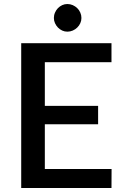

<svg xmlns="http://www.w3.org/2000/svg" viewBox="-20 -935 616 955"><path d="M534.5 -720H85.5V0H534.5L535 -94.5H203V-317H468V-408.5H203V-625.5H534.5ZM385 -845.5C385 -854.8 383.2 -863.8 379.5 -872.2C375.8 -880.8 370.8 -888.2 364.2 -894.5C357.8 -900.8 350.2 -905.8 341.8 -909.5C333.2 -913.2 324.3 -915 315 -915C306 -915 297.5 -913.2 289.5 -909.5C281.5 -905.8 274.4 -900.8 268.2 -894.5C262.1 -888.2 257.2 -880.8 253.5 -872.2C249.8 -863.8 248 -854.8 248 -845.5C248 -836.5 249.8 -827.9 253.5 -819.8C257.2 -811.6 262.1 -804.3 268.2 -798C274.4 -791.7 281.5 -786.7 289.5 -783C297.5 -779.3 306 -777.5 315 -777.5C324.3 -777.5 333.2 -779.3 341.8 -783C350.2 -786.7 357.8 -791.7 364.2 -798C370.8 -804.3 375.8 -811.6 379.5 -819.8C383.2 -827.9 385 -836.5 385 -845.5Z"/></svg>

Font: Lato Semibold
Style: Regular
Weight: 600
Designer: Lukasz Dziedzic
Foundry: tyPoland Lukasz Dziedzic
Version: Version 2.006; 2014-01-15